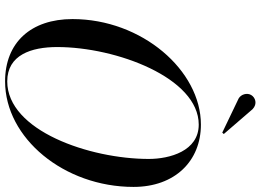

<svg xmlns="http://www.w3.org/2000/svg" viewBox="-155 -860 1025 755"><g transform="rotate(90 357.5 -482.5)"><path d="M367 -908.5 501.5 -844 507 -850 409.5 -963C388.5 -983.5 363 -974 353.5 -957.5C344 -941 351 -918 367 -908.5ZM300 10C523 10 715 -222 715 -495C715 -658 613 -760 470 -760C257 -760 55 -528 55 -255C55 -92 147 10 300 10ZM470 -751.5C574 -751.5 605 -637 605 -555C605 -323 494 1.5 300 1.5C196 1.5 165 -93 165 -195C165 -427 286 -751.5 470 -751.5Z"/></g></svg>

Font: Bodoni* 24pt
Style: Italic
Weight: 400
Italic angle: -13°
Version: Version 2.3